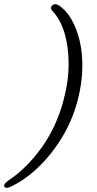

<svg xmlns="http://www.w3.org/2000/svg" viewBox="-90 -768 463 915"><path d="M279.5 -287.5Q254 -192 204 -110.5Q154 -29 90.2 31.2Q26.5 91.5 -40.5 122.5Q-66.5 133.5 -70 118.5Q-72.5 108 -49.5 92Q38.5 33 108.5 -64.8Q178.5 -162.5 212 -287.5Q237 -380 237 -463.2Q237 -546.5 217.2 -611.2Q197.5 -676 162 -713Q147.5 -728.5 156.5 -739.5Q168.5 -754 188.5 -743.5Q223 -722 249.2 -678Q275.5 -634 289.8 -573.2Q304 -512.5 302.2 -439.8Q300.5 -367 279.5 -287.5Z"/></svg>

Font: Fraunces 9pt S050 Light
Style: Italic
Weight: 300
Italic angle: -16°
Version: Version 1.000; ttfautohint (v1.8.3)